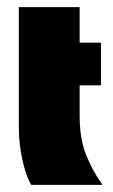

<svg xmlns="http://www.w3.org/2000/svg" viewBox="-20 -520 318 540"><path d="M68 0Q54 -22 43.5 -68Q33 -114 33 -160V-500H204V-400H264V-280H204V-195Q204 -129 222.5 -83.5Q241 -38 267 -2V0Z"/></svg>

Font: Tac One
Style: Regular
Weight: 400
Designer: Oluseyi Olusanya, David Udoh, Eyiyemi Adegbite, Mirko Velimirović
Version: Version 1.003; ttfautohint (v1.8.4.7-5d5b)